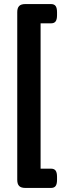

<svg xmlns="http://www.w3.org/2000/svg" viewBox="-20 -788 331 946"><path d="M65 98V-728Q65 -749 74.5 -758.5Q84 -768 105 -768H231Q247 -768 254 -758.5Q261 -749 261 -728V-713Q261 -692 254 -682.5Q247 -673 231 -673H180V43H231Q247 43 254 52.5Q261 62 261 83V98Q261 119 254 128.5Q247 138 231 138H105Q84 138 74.5 128.5Q65 119 65 98Z"/></svg>

Font: Asap-Bold
Style: Bold
Weight: 700
Designer: Pablo Cosgaya
Foundry: Omnibus-Type
Version: Version 2.000; ttfautohint (v1.8)